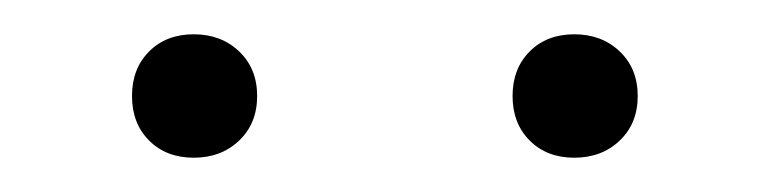

<svg xmlns="http://www.w3.org/2000/svg" viewBox="-20 -656 451 112"><path d="M57 -600Q57 -616 67 -626Q77 -636 93 -636Q109 -636 119.5 -626Q130 -616 130 -600Q130 -584 119.5 -574Q109 -564 93 -564Q77 -564 67 -574Q57 -584 57 -600ZM279 -600Q279 -616 289 -626Q299 -636 315 -636Q331 -636 341.5 -626Q352 -616 352 -600Q352 -584 341.5 -574Q331 -564 315 -564Q299 -564 289 -574Q279 -584 279 -600Z"/></svg>

Font: Bellota Text Light
Style: Regular
Weight: 300
Designer: Kemie Guaida
Foundry: Kemie Guaida
Version: Version 4.001